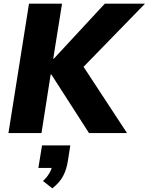

<svg xmlns="http://www.w3.org/2000/svg" viewBox="-20 -725 810 1046"><path d="M26 0 138 -705H318L270 -405H273L551 -705H770L404 -329L405 -407L672 0H465L260 -319H256L206 0ZM265 301 214 261Q237 240 249.5 217.5Q262 195 266 173L295 190H189L209 67H363L350 151Q343 197 324 233.5Q305 270 265 301Z"/></svg>

Font: Nunito Sans 10pt SemiCondensed Black
Style: Italic
Weight: 900
Width: 4
Italic angle: -9°
Designer: Vernon Adams
Foundry: Vernon Adams
Version: Version 3.101;gftools[0.9.27]